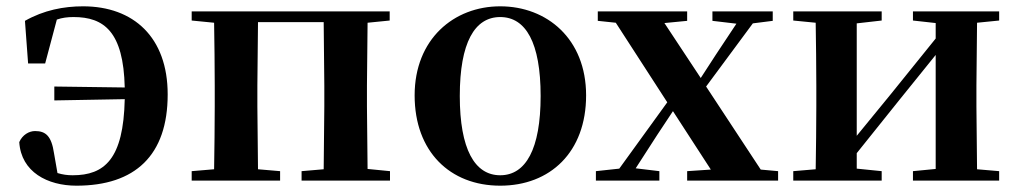

<svg xmlns="http://www.w3.org/2000/svg" viewBox="-20 -572 3222 608"><path d="M152 -254 375 -258C371 -68 311 -17 210 -17C193 -17 179 -19 162 -24L151 -87C143 -141 125 -157 91 -157C72 -157 51 -145 41 -122C47 -27 131 16 222 16C408 16 511 -80 511 -273C511 -454 403 -552 243 -552C182 -552 119 -540 59 -506L69 -371H123L160 -510C177 -516 194 -518 213 -518C309 -518 371 -472 375 -295L152 -298Z M587 -507 658 -500C659 -442 660 -357 660 -301V-235C660 -179 659 -94 658 -36L587 -30V0H867V-30L797 -36L795 -235V-301L797 -502H1005L1007 -301V-235L1005 -36L935 -30V0H1215V-30L1144 -37L1142 -235V-301L1144 -500L1214 -507V-536H587Z M1564 16C1722 16 1836 -90 1836 -270C1836 -449 1712 -552 1564 -552C1417 -552 1293 -448 1293 -270C1293 -92 1405 16 1564 16ZM1564 -17C1483 -17 1436 -100 1436 -268C1436 -437 1483 -518 1564 -518C1645 -518 1692 -437 1692 -268C1692 -100 1645 -17 1564 -17Z M2236 -506 2312 -497 2247 -399 2199 -325 2084 -499 2156 -506V-536H1873V-506L1930 -500L2093 -248L1941 -38L1867 -30V0H2068V-30L1993 -39L2062 -146L2111 -220L2231 -35L2156 -30V0H2444V-30L2389 -35L2216 -298L2364 -498L2427 -506V-536H2236Z M2871 -507 2943 -499V-450L2801 -274L2693 -142V-498L2772 -507V-536H2492V-507L2563 -500C2564 -442 2565 -357 2565 -301V-235C2565 -179 2564 -94 2563 -36L2492 -30V0H2772V-30L2693 -38V-87L2830 -258L2943 -398V-37L2871 -30V0H3144V-30L3074 -36L3072 -235V-301L3074 -500L3144 -507V-536H2871Z"/></svg>

Font: Noto Serif CJK KR
Style: Bold
Weight: 700
Designer: Ryoko NISHIZUKA 西塚涼子 (kana & ideographs); Frank Grießhammer (Latin, Greek & Cyrillic); Wenlong ZHANG 张文龙 (bopomofo); San
Foundry: Adobe
Version: Version 2.001;hotconv 1.1.0;makeotfexe 2.6.0